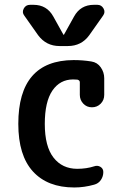

<svg xmlns="http://www.w3.org/2000/svg" viewBox="-20 -785 540 814"><path d="M294.9 9.8Q181.6 9.8 119.6 -58.1Q57.6 -126 57.6 -259.8Q57.6 -529.3 292 -530.3Q331.1 -530.3 367.2 -524.4Q392.6 -520.5 407.2 -499.5Q421.9 -478.5 421.9 -453.1V-382.8Q421.9 -360.4 406.7 -345.2Q391.6 -330.1 369.6 -330.1Q347.7 -330.1 333 -345.7Q318.4 -361.3 318.4 -382.8V-436.5Q318.4 -444.3 308.6 -447.3Q302.7 -448.2 290 -448.2Q234.4 -448.2 202.1 -400.9Q169.9 -353.5 169.9 -259.8Q169.9 -164.1 207 -116.7Q244.1 -69.3 307.6 -69.3Q346.7 -69.3 379.9 -80.1Q393.6 -85 405.8 -77.6Q418 -70.3 418 -55.7Q418 -37.1 407.7 -22Q397.5 -6.8 378.9 -2Q336.9 9.8 294.9 9.8ZM377.9 -764.6H392.6Q410.2 -764.6 418.9 -749Q427.7 -733.4 417 -718.8L358.4 -635.7Q325.2 -589.8 267.6 -589.8H232.4Q175.8 -589.8 141.6 -635.7L83 -718.8Q72.3 -732.4 80.6 -748.5Q88.9 -764.6 107.4 -764.6H122.1Q178.7 -764.6 206.1 -714.8L249 -637.7H250H251L293.9 -714.8Q321.3 -764.6 377.9 -764.6Z"/></svg>

Font: Rounded Mgen+ 1mn medium
Style: Regular
Weight: 500
Designer: [Source Han Sans]
Ryoko NISHIZUKA  (kana & ideographs); Paul D. Hunt (Latin, Greek & Cyrillic); Wenlong ZHANG  (bopomofo
Version: Version 1.059.20150602